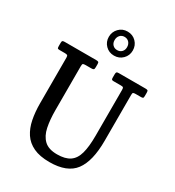

<svg xmlns="http://www.w3.org/2000/svg" viewBox="-240 -1164 1196 1315"><g transform="rotate(30 358.0 -506.0)"><path d="M521 -684H462.5Q452 -684 448.8 -687.5Q445.5 -691 445.5 -702V-728Q445.5 -742 449.5 -746Q453.5 -750 466.5 -750H677Q690 -750 694.5 -746.8Q699 -743.5 699 -729.5V-703.5Q699 -690 694.8 -687Q690.5 -684 679.5 -684H637.5Q622.5 -684 618.2 -680.5Q614 -677 614 -663V-300Q614 -139 556 -61.8Q498 15.5 358.5 15.5Q282 15.5 232 -8Q182 -31.5 153.8 -74.2Q125.5 -117 114 -175Q102.5 -233 102.5 -301.5V-662.5Q102.5 -677.5 96.5 -680.8Q90.5 -684 77 -684H36Q23 -684 20.2 -688.2Q17.5 -692.5 17.5 -706V-730.5Q17.5 -743.5 22.2 -746.8Q27 -750 39 -750H286.5Q299 -750 304.2 -747Q309.5 -744 309.5 -730.5V-706.5Q309.5 -691.5 304.8 -687.8Q300 -684 285.5 -684H242.5Q225.5 -684 221.2 -680.2Q217 -676.5 217 -660V-313Q217 -237.5 229 -179.8Q241 -122 275.5 -89.2Q310 -56.5 377.5 -56.5Q441 -56.5 477.2 -81Q513.5 -105.5 528.2 -159Q543 -212.5 543 -300V-661Q543 -676 539.2 -680Q535.5 -684 521 -684ZM377 -837Q336.5 -837 309.5 -864.5Q282.5 -892 282.5 -931.5Q282.5 -971 309.5 -999Q336.5 -1027 377 -1027Q418 -1027 445 -999.2Q472 -971.5 472 -931.5Q472 -892 444.8 -864.5Q417.5 -837 377 -837ZM377 -880.5Q399 -880.5 412.8 -894.8Q426.5 -909 426.5 -931.5Q426.5 -955 412.8 -970Q399 -985 377 -985Q355 -985 341.5 -970Q328 -955 328 -931.5Q328 -909 341.5 -894.8Q355 -880.5 377 -880.5Z"/></g></svg>

Font: Besley* Narrow Medium
Style: Regular
Weight: 500
Width: 4
Designer: Owen Earl
Foundry: indestructible type*
Version: Version 3.000; ttfautohint (v1.8.3)